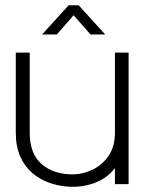

<svg xmlns="http://www.w3.org/2000/svg" viewBox="-20 -700 559 730"><path d="M469 0H417V-61Q392 -28 353 -10Q314 8 268.5 10Q223 12 179.5 -1Q136 -14 103 -42Q73 -68 56.5 -106Q40 -144 40 -196V-500H93V-196Q93 -115 138.5 -76Q184 -37 257 -37Q293 -37 330 -54Q367 -71 392 -106.5Q417 -142 417 -196V-500H469ZM140 -569 241 -680H279L380 -569H324L260 -642L196 -569Z"/></svg>

Font: Kulim Park ExtraLight
Style: Regular
Weight: 275
Designer: Noponies / Dale Sattler
Foundry: Noponies
Version: Version 1.000; ttfautohint (v1.8.3)